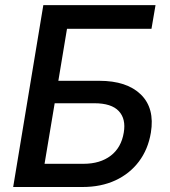

<svg xmlns="http://www.w3.org/2000/svg" viewBox="-20 -748 679 768"><path d="M32.7 0 153.3 -727.5H602.1L585.9 -632.8H248L213.4 -424.8H377Q487.3 -424.8 543.5 -369.9Q599.6 -314.9 583.5 -217.3Q572.3 -150.4 535.6 -101.8Q499 -53.2 441.7 -26.6Q384.3 0 310.1 0ZM158.2 -92.8H314Q380.4 -92.8 422.9 -125.2Q465.3 -157.7 475.1 -217.8Q484.4 -272.5 455.1 -303.7Q425.8 -335 357.4 -335H198.7Z"/></svg>

Font: Inter 18pt Medium
Style: Italic
Weight: 500
Italic angle: -9.3988°
Designer: Rasmus Andersson
Foundry: rsms
Version: Version 4.001;git-66647c0bb